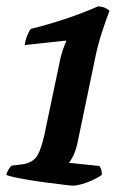

<svg xmlns="http://www.w3.org/2000/svg" viewBox="-21 -585 413 605"><path d="M210 0Q204 0 183.5 -2.5Q163 -5 135 -8.5Q107 -12 79 -16.5Q51 -21 29 -25.5Q7 -30 -1 -34Q1 -43 6 -51Q11 -59 15 -63L48 -67Q78 -71 92.5 -89Q107 -107 119 -161L165 -380Q170 -407 176.5 -426.5Q183 -446 188 -454L186 -457L57 -443Q59 -459 65 -473.5Q71 -488 76 -494Q133 -508 188 -526.5Q243 -545 288 -565Q303 -564 311.5 -559.5Q320 -555 324 -551Q315 -528 301 -485.5Q287 -443 279 -403L223 -134Q218 -111 210 -94.5Q202 -78 196 -72L292 -62Q300 -53 300 -34Q289 -26 272 -18Q255 -10 237.5 -5Q220 0 210 0Z"/></svg>

Font: Texturina 72pt 72pt Regular
Style: Bold Italic
Weight: 700
Italic angle: -11°
Designer: Guillermo Torres Carreño
Foundry: Omnibus-Type
Version: Version 1.002; ttfautohint (v1.8.3)